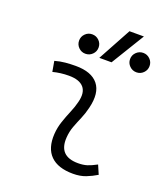

<svg xmlns="http://www.w3.org/2000/svg" viewBox="-146 -897 877 1008"><g transform="rotate(20 293.0 -392.5)"><path d="M487.3 -81.1 508.8 -31.2Q481 -14.2 450.2 -2.2Q419.4 9.8 379.4 9.8Q294.9 9.8 253.4 -31.7Q211.9 -73.2 216.8 -153.3Q219.2 -189.9 231 -224.6Q242.7 -259.3 256.6 -292Q270.5 -324.7 277.8 -355Q292 -410.2 267.6 -438.5Q243.2 -466.8 184.6 -466.8Q138.2 -466.8 95.2 -455.6L85 -513.7Q113.8 -522 142.6 -524.7Q171.4 -527.3 200.2 -527.3Q289.1 -527.3 326.4 -480.7Q363.8 -434.1 341.8 -345.2Q333.5 -310.5 320.6 -280.5Q307.6 -250.5 296.6 -221.2Q285.6 -191.9 283.2 -157.7Q275.9 -51.3 385.3 -51.3Q414.1 -51.3 435.8 -58.1Q457.5 -64.9 487.3 -81.1ZM301.8 -609.4 402.8 -794.9H483.4L370.1 -609.4ZM510.3 -604.5Q487.8 -604.5 471.7 -620.4Q455.6 -636.2 455.6 -658.7Q455.6 -681.2 471.7 -697Q487.8 -712.9 510.3 -712.9Q532.7 -712.9 548.6 -697Q564.5 -681.2 564.5 -658.7Q564.5 -636.2 548.6 -620.4Q532.7 -604.5 510.3 -604.5ZM225.1 -604.5Q202.6 -604.5 186.8 -620.4Q170.9 -636.2 170.9 -658.7Q170.9 -681.2 186.8 -697Q202.6 -712.9 225.1 -712.9Q248 -712.9 263.9 -697Q279.8 -681.2 279.8 -658.7Q279.8 -636.2 263.9 -620.4Q248 -604.5 225.1 -604.5Z"/></g></svg>

Font: Cascadia Code PL Light
Style: Italic
Weight: 300
Italic angle: -10°
Monospace: yes
Designer: Aaron Bell
Foundry: Saja Typeworks
Version: Version 2404.023; ttfautohint (v1.8.4)